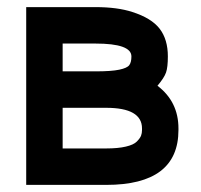

<svg xmlns="http://www.w3.org/2000/svg" viewBox="-20 -520 565 540"><path d="M481.9 -154.3Q481.9 0 278.8 0H53.7V-500H248.5Q310.1 -500 352.1 -486.3Q405.8 -469.2 429 -439.2Q452.1 -409.2 452.1 -361.3Q452.1 -331.1 447 -316.2Q441.9 -301.3 422.9 -278.8Q481.9 -233.9 481.9 -158.7ZM379.4 -158.7Q379.4 -216.8 278.3 -216.8H156.2V-102.5H278.8Q312 -102.5 334 -107.7Q356 -112.8 365 -122.1Q374 -131.3 376.7 -138.4Q379.4 -145.5 379.4 -154.3ZM349.6 -361.3Q349.6 -397.5 248.5 -397.5H156.2V-319.3H248.5Q293.5 -319.3 315.4 -324Q337.4 -328.6 343.5 -336.7Q349.6 -344.7 349.6 -361.3Z"/></svg>

Font: Anka/Coder Condensed
Style: Bold
Weight: 700
Width: 4
Monospace: yes
Version: Version 001.100